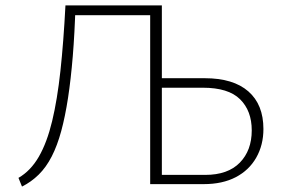

<svg xmlns="http://www.w3.org/2000/svg" viewBox="-20 -678 1045 707"><path d="M533 0V-658H576V-34H736Q819 -34 863 -79Q907 -124 907 -198Q907 -270 864 -312.5Q821 -355 727 -355H561V-390H734Q839 -390 894.5 -341.5Q950 -293 950 -203Q950 -144 923.5 -97.5Q897 -51 848 -25.5Q799 0 730 0ZM61 9 48 -23Q93 -49 123 -101Q153 -153 172 -232Q191 -311 202.5 -417Q214 -523 221 -658H258Q255 -556 248 -471Q241 -386 230.5 -317.5Q220 -249 205.5 -195.5Q191 -142 170.5 -102Q150 -62 122.5 -35Q95 -8 61 9ZM240 -622V-658H563V-622Z"/></svg>

Font: Ysabeau SC ExtraLight
Style: Regular
Weight: 250
Designer: Christian Thalmann (Catharsis Fonts)
Version: Version 2.001;gftools[0.9.30]; featfreeze: smcp